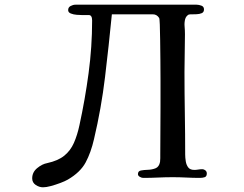

<svg xmlns="http://www.w3.org/2000/svg" viewBox="-20 -755 1040 817"><path d="M860 -17Q860 -4 851 -1Q842 2 831 2Q802 2 773 0.5Q744 -1 715 -1Q684 -1 652.5 0.5Q621 2 589 2Q583 2 575 -2.5Q567 -7 567 -14Q567 -27 579.5 -29.5Q592 -32 609.5 -32.5Q627 -33 642 -39Q657 -45 661 -66Q662 -74 662 -81.5Q662 -89 662 -96Q662 -147 662.5 -198.5Q663 -250 663 -301Q663 -310 663 -340Q663 -370 663 -412Q663 -454 662.5 -499Q662 -544 661.5 -584Q661 -624 660 -650.5Q659 -677 657 -679Q647 -694 631 -694H456Q443 -561 427 -427.5Q411 -294 380 -163Q367 -106 344.5 -64Q322 -22 269 9Q257 16 237 23.5Q217 31 197 36.5Q177 42 163 42Q147 42 132 32Q117 22 117 4Q117 -22 138 -39.5Q159 -57 181 -61Q227 -71 253.5 -92.5Q280 -114 294.5 -147Q309 -180 318 -222Q342 -332 357 -444Q372 -556 372 -668Q372 -691 357.5 -691Q343 -691 327 -691Q320 -691 306.5 -692Q293 -693 281.5 -697.5Q270 -702 270 -712Q270 -724 280.5 -729.5Q291 -735 301 -735H817Q826 -735 837 -731Q848 -727 848 -715Q848 -703 838.5 -699Q829 -695 817 -694.5Q805 -694 797 -694Q794 -694 790 -694Q786 -694 783 -693Q772 -687 768 -674Q764 -659 765.5 -642.5Q767 -626 767 -609Q767 -569 766 -529Q765 -489 765 -449Q765 -361 766.5 -273Q768 -185 768 -97Q768 -84 770.5 -68.5Q773 -53 781 -42.5Q789 -32 807 -32Q815 -32 823.5 -33.5Q832 -35 841 -35Q848 -35 854 -30Q860 -25 860 -17Z"/></svg>

Font: Kaisei Opti Medium
Style: Regular
Weight: 500
Designer: Font-Kai, 金井和夫
Foundry: KAZUO KANAI
Version: Version 5.003